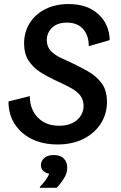

<svg xmlns="http://www.w3.org/2000/svg" viewBox="-20 -682 582 923"><path d="M256.7 12.5Q187.5 12.5 134.6 -12.9Q81.7 -38.3 51.2 -85Q20.8 -131.7 20.8 -194.2L123.3 -220Q123.3 -156.7 161.7 -117.1Q200 -77.5 264.2 -77.5Q318.3 -77.5 350 -105Q381.7 -132.5 381.7 -172.5Q381.7 -200.8 367.5 -220.4Q353.3 -240 330.8 -253.3Q308.3 -266.7 285 -277.5L239.2 -299.2Q205 -315 172.1 -336.2Q139.2 -357.5 117.5 -390.4Q95.8 -423.3 95.8 -473.3Q95.8 -526.7 122.1 -569.6Q148.3 -612.5 196.7 -637.5Q245 -662.5 310 -662.5Q399.2 -662.5 452.1 -614.6Q505 -566.7 507.5 -489.2L406.7 -460Q406.7 -512.5 379.2 -542.9Q351.7 -573.3 301.7 -573.3Q255.8 -573.3 230.4 -548.8Q205 -524.2 205 -490Q205 -456.7 226.2 -435.4Q247.5 -414.2 279.2 -400.8L322.5 -380.8Q362.5 -361.7 402.1 -339.6Q441.7 -317.5 467.9 -282.9Q494.2 -248.3 494.2 -191.7Q494.2 -134.2 464.6 -87.9Q435 -41.7 381.7 -14.6Q328.3 12.5 256.7 12.5ZM171.7 220.8V215.8Q184.2 204.2 197.5 186.2Q210.8 168.3 216.7 153.3Q202.5 150.8 189.6 140.8Q176.7 130.8 176.7 111.7Q176.7 91.7 192.9 77.5Q209.2 63.3 238.3 63.3Q270.8 63.3 287.1 80.4Q303.3 97.5 303.3 124.2Q303.3 150 287.5 175.4Q271.7 200.8 252.5 220.8Z"/></svg>

Font: Familjen Grotesk GF Medium
Style: Italic
Weight: 500
Designer: Anders Wikstroem, Jonas Baeckman, Matilda Gysing, Kristian Moeller
Foundry: Familjen STHML AB
Version: Version 2.000; Beta; Release 4; Build 6